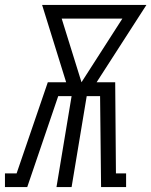

<svg xmlns="http://www.w3.org/2000/svg" viewBox="-65 -755 611 775"><path d="M-45 0V-55H2L128 -423H202L105 -735H526L325 -423H400L403 -55H444V0H343L339 -367H285L224 0H163L224 -367H170L45 0ZM264 -423 429 -680H184Z"/></svg>

Font: Iosevka Slab Light
Style: Italic
Weight: 300
Italic angle: -9°
Monospace: yes
Designer: Belleve Invis
Foundry: Belleve Invis
Version: Version 11.1.1; ttfautohint (v1.8.3)